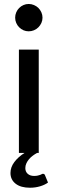

<svg xmlns="http://www.w3.org/2000/svg" viewBox="-20 -752 284 944"><path d="M121 -598Q107.5 -598 95.5 -603.2Q83.5 -608.5 74.2 -617.8Q65 -627 59.8 -639.2Q54.5 -651.5 54.5 -665Q54.5 -679 59.8 -691.2Q65 -703.5 74.2 -712.8Q83.5 -722 95.5 -727.2Q107.5 -732.5 121 -732.5Q134.5 -732.5 147 -727.2Q159.5 -722 168.8 -712.8Q178 -703.5 183.5 -691.2Q189 -679 189 -665Q189 -651.5 183.5 -639.2Q178 -627 168.8 -617.8Q159.5 -608.5 147 -603.2Q134.5 -598 121 -598ZM216 145.5Q200.5 157 177 164Q153.5 171 127.5 171Q82 171 56.8 151.2Q31.5 131.5 31.5 98.5Q31.5 70 50.5 44.8Q69.5 19.5 100.5 0H73V-508H170.5V0H162Q152 5.5 141.8 13Q131.5 20.5 123.2 30Q115 39.5 109.8 50.8Q104.5 62 104.5 74.5Q104.5 92 116.2 102.5Q128 113 147.5 113Q158.5 113 165.8 111.2Q173 109.5 177.8 107.8Q182.5 106 185.5 104.2Q188.5 102.5 191 102.5Q198.5 102.5 201 109Z"/></svg>

Font: Lato 2
Style: Regular
Weight: 500
Designer: Lukasz Dziedzic with Adam Twardoch and Botio Nikoltchev
Foundry: tyPoland Lukasz Dziedzic
Version: Version 2.015; 2015-08-06; http://www.latofonts.com/